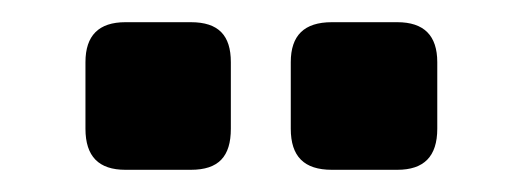

<svg xmlns="http://www.w3.org/2000/svg" viewBox="-20 -734 470 173"><path d="M152 -714H93C69 -714 57 -702 57 -678V-618C57 -593 69 -581 93 -581H152C177 -581 188 -593 188 -618V-678C188 -702 177 -714 152 -714ZM338 -714H279C254 -714 242 -702 242 -678V-618C242 -593 254 -581 279 -581H338C362 -581 374 -593 374 -618V-678C374 -702 362 -714 338 -714Z"/></svg>

Font: Exo 2 Extra Bold
Style: Regular
Weight: 800
Designer: Natanael Gama
Version: Version 1.001;PS 001.001;hotconv 1.0.88;makeotf.lib2.5.64775